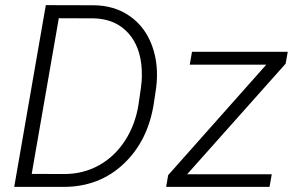

<svg xmlns="http://www.w3.org/2000/svg" viewBox="-20 -731 1157 751"><path d="M35.6 0ZM35.6 0 159.2 -710.9 344.2 -710.4Q426.8 -710.4 487.3 -668.2Q547.9 -626 575 -551.5Q602.1 -477.1 590.8 -387.7L582 -328.6Q559.6 -180.7 463.9 -90.3Q368.2 0 229 0ZM210 -659.7 104 -50.8 231 -50.3Q305.7 -50.3 367.2 -84.5Q428.7 -118.7 469 -180.9Q509.3 -243.2 521.7 -321.5Q534.2 -399.9 534.9 -429.7Q535.6 -459.5 531.7 -487.3Q520.5 -565.4 472.2 -611.3Q423.8 -657.2 347.2 -659.2ZM711.9 -49.3H1043L1034.2 0H629.9L637.7 -45.9L1021.5 -478H722.2L731 -528.3H1105.5L1097.2 -481.9Z"/></svg>

Font: Roboto Light
Style: Italic
Weight: 300
Italic angle: -12°
Designer: Google
Version: Version 2.134; 2016; ttfautohint (v1.6)